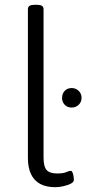

<svg xmlns="http://www.w3.org/2000/svg" viewBox="-20 -772 359 798"><path d="M210 6Q172 6 147 -7.5Q122 -21 109 -48Q96 -75 96 -115V-734Q96 -743 102.5 -747.5Q109 -752 125 -752H132Q148 -752 154.5 -747.5Q161 -743 161 -734V-118Q161 -79 174 -65Q187 -51 218 -51Q243 -51 255 -56.5Q267 -62 274 -62Q278 -62 280.5 -57Q283 -52 284.5 -45.5Q286 -39 286.5 -33Q287 -27 287 -24Q287 -15 274 -8.5Q261 -2 243 2Q225 6 210 6ZM278 -325Q260 -325 249 -336.5Q238 -348 238 -365Q238 -383 249 -394.5Q260 -406 278 -406Q295 -406 307 -394.5Q319 -383 319 -365Q319 -348 307 -336.5Q295 -325 278 -325Z"/></svg>

Font: Asap Light
Style: Regular
Weight: 300
Designer: Pablo Cosgaya
Foundry: Omnibus-Type
Version: Version 3.001